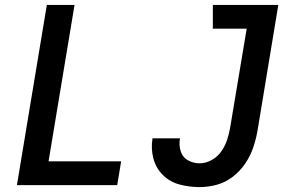

<svg xmlns="http://www.w3.org/2000/svg" viewBox="-20 -755 1192 783"><path d="M794 8Q829 8 864 -1.5Q899 -11 929 -34Q959 -57 980 -88Q1001 -119 1012.5 -153Q1024 -187 1030 -221L1115 -735H848V-638H986L919 -237Q915 -212 907 -187Q899 -162 883.5 -139Q868 -116 843.5 -102.5Q819 -89 794 -89Q768 -89 746 -101.5Q724 -114 716.5 -139.5Q709 -165 714 -191H602Q595 -149 605.5 -109Q616 -69 644.5 -41Q673 -13 712.5 -2.5Q752 8 794 8ZM49 0H458L474 -97H178L284 -735H171Z"/></svg>

Font: Iosevka Sparkle SmBdObl
Style: Regular
Weight: 600
Italic angle: -9°
Designer: Belleve Invis
Foundry: Belleve Invis
Version: Version 4.5.0; ttfautohint (v1.8.3)